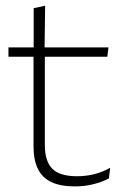

<svg xmlns="http://www.w3.org/2000/svg" viewBox="-20 -641 436 670"><path d="M242 9.5Q190.5 9.5 158.8 -5.8Q127 -21 112 -52.2Q97 -83.5 97 -130.5V-459H136.5V-134.5Q136.5 -79 162.2 -52.5Q188 -26 249 -26Q279.5 -26 308.8 -33.2Q338 -40.5 364.5 -55.5L360 -18.5Q337 -6 305.8 1.8Q274.5 9.5 242 9.5ZM9.5 -443V-475.5H358.5L354.5 -443ZM97.5 -469.5V-612.5L137.5 -621L135.5 -469.5Z"/></svg>

Font: Anek Latin Medium ExtraLight
Style: Regular
Weight: 250
Version: Version 1.003